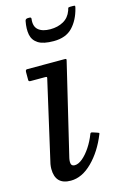

<svg xmlns="http://www.w3.org/2000/svg" viewBox="-116 -792 552 855"><g transform="rotate(-15 160.0 -364.5)"><path d="M221 -512 120 -89Q119 -85 118.5 -80Q118 -75 118 -71Q118 -52 136 -52Q152.5 -52 171.8 -68Q191 -84 208.8 -110.8Q226.5 -137.5 238.5 -169Q240.5 -175.5 249 -173L270 -166Q275.5 -164 277.2 -163Q279 -162 276.5 -156.5Q247.5 -84 200.2 -37Q153 10 101 10Q30 10 30 -63Q30 -73 32 -85L117 -458Q118 -462 116.8 -463.5Q115.5 -465 109 -465H42Q33 -465 33 -472V-508.5Q33 -520 40.5 -520H212.5Q219.5 -520 220.8 -518.8Q222 -517.5 221 -512ZM188.5 -610Q140.5 -610 117 -625Q93.5 -640 88.2 -666.8Q83 -693.5 90 -729.5Q92 -739 103.5 -739H110.5Q119 -739 118 -731Q113.5 -697.5 132.2 -681.2Q151 -665 187.5 -665Q222 -665 248 -679.5Q274 -694 285 -724.5Q287.5 -731.5 288.2 -735.2Q289 -739 298 -739H311.5Q319.5 -739 320.2 -736.8Q321 -734.5 319 -727Q306 -674.5 275.2 -642.2Q244.5 -610 188.5 -610Z"/></g></svg>

Font: Besley
Style: Italic
Weight: 400
Italic angle: -13°
Designer: Owen Earl
Foundry: indestructible type*
Version: Version 4.000; ttfautohint (v1.8.4.7-5d5b)